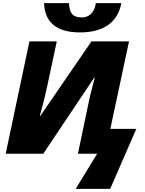

<svg xmlns="http://www.w3.org/2000/svg" viewBox="-20 -977 920 1220"><path d="M488.8 -771Q267.6 -771 259.8 -957H418.9Q418.9 -911.6 437.5 -888.9Q456.1 -866.2 499 -866.2Q535.6 -866.2 559.3 -889.6Q583 -913.1 588.9 -957H751Q733.9 -865.2 666.7 -818.1Q599.6 -771 488.8 -771ZM582 -482.9H578.1L254.9 0H16.1L167 -713.9H340.8L276.9 -415Q264.2 -352.1 232.9 -241.2H236.8L561 -713.9H799.8L681.2 -158.2H846.2L680.2 223.1H460.9L597.2 0H475.1L537.1 -295.9Q552.7 -376 582 -482.9Z"/></svg>

Font: Open Sans Extrabold
Style: Italic
Weight: 800
Italic angle: -12°
Foundry: Ascender Corporation
Version: Version 1.10